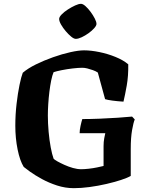

<svg xmlns="http://www.w3.org/2000/svg" viewBox="-20 -983 802 1003"><path d="M366 0Q321 0 278 -14Q235 -28 198.5 -48Q162 -68 137 -86Q112 -104 104 -111Q84 -143 72 -202Q60 -261 60 -326Q60 -384 66.5 -440Q73 -496 82 -539.5Q91 -583 99 -603Q126 -626 167.5 -646.5Q209 -667 257 -684Q305 -701 348 -710.5Q391 -720 419 -720Q455 -720 499 -711Q543 -702 583.5 -685.5Q624 -669 650 -647Q651 -586 642 -535.5Q633 -485 625 -452Q593 -454 567 -457.5Q541 -461 529 -465L491 -604Q481 -611 465.5 -616.5Q450 -622 436 -625.5Q422 -629 410 -629Q390 -629 360 -625.5Q330 -622 302.5 -616.5Q275 -611 260 -606Q253 -590 247.5 -563Q242 -536 238 -503.5Q234 -471 232 -438.5Q230 -406 230 -379Q230 -339 234 -294.5Q238 -250 245 -213Q252 -176 260 -154Q264 -149 279 -140.5Q294 -132 316 -122Q338 -112 361 -105.5Q384 -99 404 -99Q420 -99 443 -101.5Q466 -104 487.5 -108.5Q509 -113 521 -116V-219Q521 -242 524.5 -260.5Q528 -279 530 -287H396Q396 -304 401 -326.5Q406 -349 410 -361Q452 -361 501 -363Q550 -365 595.5 -368Q641 -371 670 -374L684 -359Q677 -343 670 -303.5Q663 -264 663 -205V-64Q646 -54 612.5 -43Q579 -32 536 -22Q493 -12 448.5 -6Q404 0 366 0ZM376 -780Q366 -780 352 -791.5Q338 -803 323.5 -820Q309 -837 299 -854.5Q289 -872 289 -884Q289 -894 302 -907.5Q315 -921 334.5 -933.5Q354 -946 372.5 -954.5Q391 -963 403 -963Q413 -963 426.5 -951Q440 -939 453 -921.5Q466 -904 475 -886.5Q484 -869 484 -858Q484 -849 472 -835.5Q460 -822 442.5 -809.5Q425 -797 407 -788.5Q389 -780 376 -780Z"/></svg>

Font: Texturina Medium 12pt ExtraBold
Style: Regular
Weight: 800
Version: Version 1.002